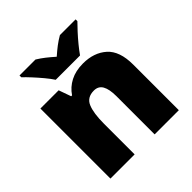

<svg xmlns="http://www.w3.org/2000/svg" viewBox="-201 -919 1072 1072"><g transform="rotate(-45 335.0 -383.0)"><path d="M412 -563Q498 -563 552 -515Q606 -467 606 -360V0H415V-302Q415 -357 399 -385Q383 -413 348 -413Q294 -413 275.5 -369Q257 -325 257 -242V0H66V-553H210L236 -480H243Q269 -519 311.5 -541Q354 -563 412 -563ZM240 -606Q225 -629 202.5 -656Q180 -683 156.5 -708.5Q133 -734 114 -752V-766H240Q266 -750 287.5 -733Q309 -716 335 -693Q361 -716 384 -733.5Q407 -751 433 -766H557V-752Q540 -735 516.5 -709.5Q493 -684 470.5 -656.5Q448 -629 432 -606Z"/></g></svg>

Font: Noto Sans Telugu Black
Style: Regular
Weight: 900
Designer: Jelle Bosma - Monotype Design Team
Foundry: Monotype Imaging Inc.
Version: Version 2.005; ttfautohint (v1.8.4.7-5d5b)